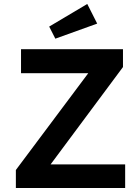

<svg xmlns="http://www.w3.org/2000/svg" viewBox="-20 -948 707 968"><path d="M60 0V-91L425 -579H86V-700H600V-610L235 -119H611V0ZM259 -753 228 -814 420 -928 470 -829Z"/></svg>

Font: Readex Pro Medium
Style: Regular
Weight: 500
Designer: Bonnie Shaver-Troup, Thomas Jockin
Foundry: Lexend
Version: Version 1.204; ttfautohint (v1.8.4.7-5d5b)